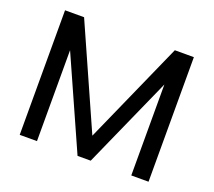

<svg xmlns="http://www.w3.org/2000/svg" viewBox="-118 -857 1129 1014"><g transform="rotate(20 446.0 -350.0)"><path d="M84 -700H191L446 -127L701 -700H808V0H711V-511L483 0H409L181 -511V0H84Z"/></g></svg>

Font: AF Albert Sans Medium
Style: Regular
Weight: 500
Designer: Andreas Rasmussen
Foundry: a.Foundry
Version: Version 1.300;Glyphs 3.2 (3231)